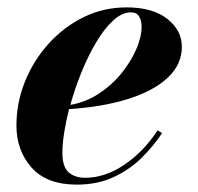

<svg xmlns="http://www.w3.org/2000/svg" viewBox="-20 -490 536 520"><path d="M149 -76Q149 -38 166 -23.2Q183 -8.5 210.5 -8.5Q263.5 -8.5 315.5 -43Q367.5 -77.5 407 -137L419 -129.5Q395.5 -94 363 -62Q330.5 -30 287 -10Q243.5 10 188 10Q106.5 10 65.5 -36.2Q24.5 -82.5 24.5 -150Q24.5 -211.5 47.5 -268.8Q70.5 -326 111.5 -371.5Q152.5 -417 206.5 -443.5Q260.5 -470 322.5 -470Q393.5 -470 433 -439Q472.5 -408 472.5 -363Q472.5 -315.5 434.5 -279.8Q396.5 -244 327.8 -222.2Q259 -200.5 167 -194.5Q158.5 -161 153.8 -130.8Q149 -100.5 149 -76ZM334.5 -456.5Q310.5 -456.5 286.5 -434.5Q262.5 -412.5 240.8 -376Q219 -339.5 201 -295.2Q183 -251 170.5 -206Q212 -213 247.2 -236Q282.5 -259 308.5 -291Q334.5 -323 349 -356.5Q363.5 -390 363.5 -418Q363.5 -433.5 357 -445Q350.5 -456.5 334.5 -456.5Z"/></svg>

Font: Bodoni* 16pt
Style: Bold Italic
Weight: 700
Italic angle: -13°
Version: Version 2.3